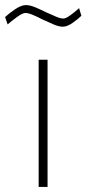

<svg xmlns="http://www.w3.org/2000/svg" viewBox="-73 -735 340 755"><path d="M79 0V-500H114V0ZM174 -630Q158 -630 136.5 -639.5Q115 -649 93 -659Q74 -669 56 -676.5Q38 -684 27 -684Q16 -684 -5.5 -668.5Q-27 -653 -43 -639L-53 -668Q-37 -683 -13 -699Q11 -715 29 -715Q45 -715 66.5 -706Q88 -697 110 -686Q130 -677 147.5 -669.5Q165 -662 176 -662Q186 -662 205 -676Q224 -690 238 -703L247 -673Q234 -660 212.5 -645Q191 -630 174 -630Z"/></svg>

Font: TitilliumWeb ExtraLight
Style: Regular
Weight: 400
Designer: Mohamed Gaber, Accademia di Belle Arti di Urbino and others
Foundry: Kief Type Foundry, Accademia di Belle Arti di Urbino and others
Version: Version 3.000; ttfautohint (v1.8.2)